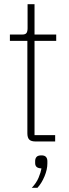

<svg xmlns="http://www.w3.org/2000/svg" viewBox="-20 -672 329 912"><path d="M149 0Q128 0 119 -9Q110 -18 110 -39V-478H27V-508H86Q101 -508 106 -515.5Q111 -523 111 -538V-652H144V-508H247V-478H144V-30H242V0ZM177 66Q192 66 198.5 73.5Q205 81 205 93V105Q205 133 191.5 165.5Q178 198 158 220H131Q153 197 163.5 171.5Q174 146 177 128Q160 127 153.5 120.5Q147 114 147 103V93Q147 81 153.5 73.5Q160 66 177 66Z"/></svg>

Font: IBM Plex Sans Condensed ExtraLight
Style: Regular
Weight: 200
Width: 3
Designer: Mike Abbink, Paul van der Laan, Pieter van Rosmalen
Foundry: Bold Monday
Version: Version 1.3